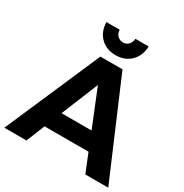

<svg xmlns="http://www.w3.org/2000/svg" viewBox="-207 -1068 1173 1226"><g transform="rotate(30 380.0 -455.0)"><path d="M380 -756Q312 -756 269 -798Q226 -840 224 -910H322Q323 -883 339.5 -866.5Q356 -850 380 -850Q404 -850 420 -866.5Q436 -883 438 -910H536Q533 -840 490 -798Q447 -756 380 -756ZM594 0 539 -136H215L160 0H-3L301 -700H464L763 0ZM267 -263H488L378 -535Z"/></g></svg>

Font: Montserrat-Arabic SemiBold
Style: Regular
Weight: 600
Designer: Mohamed Gaber
Foundry: Kief Type Foundry
Version: Version 5.008;PS 005.008;hotconv 1.0.88;makeotf.lib2.5.64775